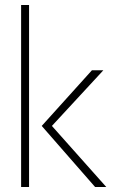

<svg xmlns="http://www.w3.org/2000/svg" viewBox="-20 -753 480 773"><path d="M97 -733V0H65V-733ZM350 -470H396L189 -246L408 0H363L148 -246Z"/></svg>

Font: Kreadon
Style: Regular
Weight: 400
Designer: kohakuno
Foundry: StudioGnu
Version: Version 1.000;Glyphs 3.1.2 (3151)